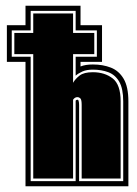

<svg xmlns="http://www.w3.org/2000/svg" viewBox="-20 -650 477 670"><path d="M69 0V-434H4V-562H69V-630H261V-562H336V-434H261V-418Q278 -425 304 -425Q339 -425 367 -414Q395 -403 411.5 -375Q428 -347 428 -296V0ZM87 -18H244V-299Q247 -302 250 -302Q253 -302 254 -299Q256 -293 256 -284V-18H410V-296Q410 -341 396 -365Q382 -389 358 -398Q334 -407 304 -407Q282 -407 267.5 -400.5Q253 -394 244 -386V-452H318V-544H244V-612H87V-544H21V-452H87ZM96 -27V-461H30V-535H96V-603H235V-535H309V-461H235V-361Q243 -375 258 -386.5Q273 -398 304 -398Q345 -398 373 -376.5Q401 -355 401 -296V-27H265V-284Q265 -301 261 -306Q256 -311 250 -311Q241 -311 235 -302V-27Z"/></svg>

Font: Alumni Sans Collegiate One
Style: Regular
Weight: 400
Designer: Robert E. Leuschke
Foundry: Robert E. Leuschke
Version: Version 1.100